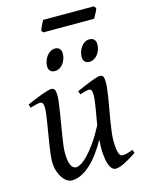

<svg xmlns="http://www.w3.org/2000/svg" viewBox="-123 -882 745 977"><g transform="rotate(-15 249.5 -393.5)"><path d="M476.1 -33.2Q436.5 -6.8 408.9 6.6Q381.3 20 362.8 20Q353.5 20 344.5 11.5Q335.4 2.9 328.9 -16.6Q322.3 -36.1 319.6 -67.6Q316.9 -99.1 320.3 -145Q300.3 -108.9 278.1 -78.6Q255.9 -48.3 231.9 -26.4Q208 -4.4 182.6 7.8Q157.2 20 130.9 20Q121.1 20 108.6 12.5Q96.2 4.9 85.2 -10.3Q74.2 -25.4 66.7 -47.9Q59.1 -70.3 59.1 -100.1Q59.1 -114.7 61.8 -137.2Q64.5 -159.7 68.4 -185.5Q72.3 -211.4 77.1 -239.3Q82 -267.1 85.9 -292.5Q89.8 -317.9 92.5 -338.4Q95.2 -358.9 95.2 -371.1Q95.2 -382.3 93.8 -388.9Q92.3 -395.5 89.6 -398.7Q86.9 -401.9 83.3 -402.8Q79.6 -403.8 75.2 -403.8Q70.8 -403.8 62.5 -402.1Q54.2 -400.4 45.9 -397.9Q36.1 -395.5 24.9 -392.1L19 -410.2Q39.6 -419.4 60.3 -428Q81.1 -436.5 98.6 -442.9Q116.2 -449.2 129.6 -453.1Q143.1 -457 148.9 -457Q163.1 -457 168 -447.8Q172.9 -438.5 172.9 -416Q172.9 -401.9 169.9 -378.9Q167 -356 162.6 -328.6Q158.2 -301.3 153.3 -272Q148.4 -242.7 144 -215.3Q139.6 -188 136.7 -165Q133.8 -142.1 133.8 -127.9Q133.8 -81.1 143.8 -60.1Q153.8 -39.1 171.9 -39.1Q181.6 -39.1 197.8 -48.6Q213.9 -58.1 234.4 -79.3Q254.9 -100.6 279.1 -134.8Q303.2 -168.9 329.1 -218.3Q332.5 -239.3 336.2 -260.5Q339.8 -281.7 343.3 -301.5Q346.7 -321.3 348.9 -339.1Q351.1 -356.9 351.1 -371.1Q351.1 -382.3 349.9 -388.9Q348.6 -395.5 346.2 -398.7Q343.8 -401.9 340.6 -402.8Q337.4 -403.8 333 -403.8Q328.6 -403.8 321 -402.1Q313.5 -400.4 305.7 -397.9Q296.9 -395.5 287.1 -392.1L279.8 -410.2Q300.3 -419.4 320.3 -428Q340.3 -436.5 357.2 -442.9Q374 -449.2 386.7 -453.1Q399.4 -457 405.8 -457Q419.4 -457 423.8 -447.8Q428.2 -438.5 428.2 -416Q428.2 -401.9 425.3 -379.2Q422.4 -356.4 418 -329.3Q413.6 -302.2 408.2 -272.7Q402.8 -243.2 398.4 -215.6Q394 -188 391.1 -164.1Q388.2 -140.1 388.2 -124Q388.2 -79.6 394.5 -58.3Q400.9 -37.1 413.1 -37.1Q425.8 -37.1 438.7 -40.3Q451.7 -43.5 469.2 -50.8ZM254.4 -616.2Q254.4 -602.5 250 -589.1Q245.6 -575.7 237.8 -564.7Q230 -553.7 218.5 -546.9Q207 -540 193.4 -540Q177.7 -540 168.9 -548.8Q160.2 -557.6 160.2 -574.2Q160.2 -587.4 164.8 -600.8Q169.4 -614.3 177.5 -625.5Q185.5 -636.7 197 -643.8Q208.5 -650.9 222.2 -650.9Q237.3 -650.9 245.8 -641.8Q254.4 -632.8 254.4 -616.2ZM436.5 -616.2Q436.5 -602.5 432.1 -589.1Q427.7 -575.7 419.7 -564.7Q411.6 -553.7 400.1 -546.9Q388.7 -540 374.5 -540Q359.4 -540 350.8 -548.8Q342.3 -557.6 342.3 -574.2Q342.3 -587.4 346.7 -600.8Q351.1 -614.3 358.9 -625.5Q366.7 -636.7 377.9 -643.8Q389.2 -650.9 403.3 -650.9Q418.5 -650.9 427.5 -641.8Q436.5 -632.8 436.5 -616.2ZM478.5 -794.9Q477.1 -789.6 473.9 -782.7Q470.7 -775.9 467 -769Q463.4 -762.2 460 -755.9Q456.5 -749.5 454.1 -745.6H186L178.2 -757.3Q180.2 -762.2 183.1 -768.8Q186 -775.4 189.2 -782.2Q192.4 -789.1 195.8 -795.7Q199.2 -802.2 202.1 -807.1H469.2Z"/></g></svg>

Font: Gentium Plus APac
Style: Italic
Weight: 400
Italic angle: -8°
Designer: J. Victor Gaultney, Annie Olsen, Iska Routamaa, Becca Hirsbrunner
Foundry: SIL International
Version: Version 5.000